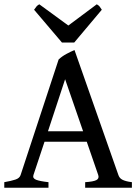

<svg xmlns="http://www.w3.org/2000/svg" viewBox="-20 -877 646 897"><path d="M368.2 -263.7 284.2 -506.8 204.1 -263.7ZM188 -214.8 136.2 -59.1Q131.3 -43.9 148.9 -37.1Q166.5 -30.3 206.5 -25.9V0H0V-25.9Q33.2 -31.7 52.2 -38.1Q71.3 -44.4 76.2 -59.1L253.9 -599.1Q269.5 -613.8 290.3 -625Q311 -636.2 328.1 -643.1L533.2 -59.1Q535.6 -52.2 539.8 -46.9Q543.9 -41.5 551.3 -37.6Q558.6 -33.7 569.6 -30.8Q580.6 -27.8 596.2 -25.9V0H377.9V-25.9Q416 -28.3 430.2 -35.6Q444.3 -43 439 -59.1L385.3 -214.8ZM326.7 -678.2H269.5L139.2 -831.5Q146 -841.3 150.6 -846.9Q155.3 -852.5 163.6 -856.9L299.3 -757.8L432.1 -856.9Q440.4 -852.5 445.1 -846.9Q449.7 -841.3 455.6 -831.5Z"/></svg>

Font: Gentium Book Basic
Style: Regular
Weight: 400
Designer: J. Victor Gaultney and Annie Olsen
Foundry: SIL International
Version: Version 1.102; 2013; Maintenance release